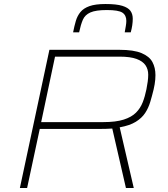

<svg xmlns="http://www.w3.org/2000/svg" viewBox="-20 -936 838 956"><path d="M79 0 226 -688H574Q646 -688 685 -671.5Q724 -655 739 -627Q754 -599 754 -562Q754 -551 753 -539.5Q752 -528 750 -516Q748 -504 745 -491Q737 -458 728 -428Q719 -398 702.5 -373Q686 -348 656 -329.5Q626 -311 576 -302L646 0H607L539 -296Q525 -295 508.5 -294.5Q492 -294 475 -294H178L115 0ZM185 -328H494Q557 -328 596 -340.5Q635 -353 657 -375Q679 -397 690.5 -426.5Q702 -456 709 -491Q713 -511 715.5 -529.5Q718 -548 718 -564Q718 -591 704.5 -611Q691 -631 660 -642.5Q629 -654 575 -654H254ZM344 -775Q350 -806 357.5 -831.5Q365 -857 380.5 -876Q396 -895 425.5 -905.5Q455 -916 505 -916Q560 -916 589 -907Q618 -898 629.5 -882Q641 -866 641 -843Q641 -827 638.5 -810Q636 -793 631 -775H601Q604 -792 606.5 -806.5Q609 -821 609 -832Q609 -860 589.5 -873Q570 -886 512 -886Q457 -886 430 -874Q403 -862 392.5 -837.5Q382 -813 374 -775Z"/></svg>

Font: Saira Expanded Thin
Style: Italic
Weight: 250
Width: 7
Italic angle: -12°
Designer: Hector Gatti with collaboration of the Omnibus-Type team
Foundry: Omnibus-Type
Version: Version 1.101